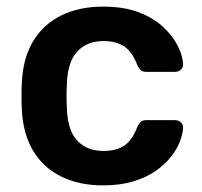

<svg xmlns="http://www.w3.org/2000/svg" viewBox="-20 -550 611 580"><path d="M291 10Q219 10 164.5 -17Q110 -44 79.5 -95.5Q49 -147 46 -220Q45 -235 45 -259.5Q45 -284 46 -300Q49 -373 79.5 -424.5Q110 -476 164.5 -503Q219 -530 291 -530Q355 -530 400 -512.5Q445 -495 474 -467.5Q503 -440 517.5 -410.5Q532 -381 533 -357Q534 -346 526.5 -339.5Q519 -333 509 -333H421Q411 -333 405.5 -338Q400 -343 395 -353Q380 -393 355.5 -409.5Q331 -426 293 -426Q243 -426 213.5 -394.5Q184 -363 182 -295Q180 -257 182 -225Q184 -156 213.5 -125Q243 -94 293 -94Q332 -94 356 -110.5Q380 -127 395 -167Q400 -177 405.5 -182Q411 -187 421 -187H509Q519 -187 526.5 -180.5Q534 -174 533 -163Q532 -145 523.5 -122.5Q515 -100 496.5 -76.5Q478 -53 450 -33.5Q422 -14 382.5 -2Q343 10 291 10Z"/></svg>

Font: Rubik Light Medium
Style: Regular
Weight: 500
Version: Version 2.104